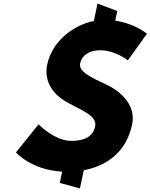

<svg xmlns="http://www.w3.org/2000/svg" viewBox="-20 -952 847 1081"><path d="M529 -932 508.3 -833.9C391.6 -810.2 273.3 -719.5 245.6 -588C227.6 -502 269.4 -425 358.1 -376C445.8 -327 528.1 -300 515.5 -240C499.3 -163 420.4 -159 379.4 -159C287.4 -159 197 -252 197 -252L69.8 -94C69.8 -94 155.1 4.9 330 14.3L316.6 78L430.1 109L451.6 6.5C578 -17.2 690.5 -92.9 723.8 -251C746.5 -359 661.9 -437 578.1 -476C492.5 -516 421.4 -549 431.1 -595C440.6 -640 480.7 -669 544.7 -669C629.7 -669 699.7 -612 699.7 -612L807.2 -762C807.2 -762 741.6 -819.1 628.7 -835.6L640.1 -890Z"/></svg>

Font: Hussar
Style: BdOblTwo
Weight: 700
Foundry: Cannot Into Space Fonts
Version: Version 2.00